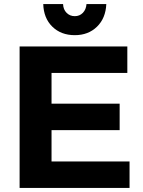

<svg xmlns="http://www.w3.org/2000/svg" viewBox="-20 -930 708 950"><path d="M77 -700H610V-569H235V-417H572V-286H235V-131H621V0H77ZM350 -850Q374 -850 390 -866.5Q406 -883 408 -910H506Q503 -840 460 -798Q417 -756 350 -756Q282 -756 239 -798Q196 -840 194 -910H292Q293 -883 309.5 -866.5Q326 -850 350 -850Z"/></svg>

Font: Gontserrat SemiBold
Style: Regular
Weight: 600
Designer: Julieta Ulanovsky
Foundry: Julieta Ulanovsky
Version: Version 6.001